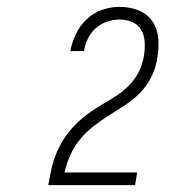

<svg xmlns="http://www.w3.org/2000/svg" viewBox="-20 -863 540 560"><path d="M121 -323V-324Q125 -347 130 -370Q135 -393 144 -415Q153 -437 166.5 -458Q180 -479 197.5 -497Q215 -515 235 -530Q255 -545 276.5 -557.5Q298 -570 319 -583.5Q340 -597 357.5 -615Q375 -633 385.5 -655Q396 -677 400 -701Q400 -701 400 -701Q400 -701 400 -701Q403 -721 402 -740.5Q401 -760 392 -775.5Q383 -791 366 -798.5Q349 -806 329 -806Q311 -806 292.5 -800Q274 -794 259.5 -781Q245 -768 236.5 -750.5Q228 -733 225 -714H185Q190 -740 201.5 -764Q213 -788 233 -807Q253 -826 278.5 -834.5Q304 -843 329 -843Q358 -843 383.5 -833Q409 -823 424 -801.5Q439 -780 441.5 -751.5Q444 -723 439 -695Q435 -668 423.5 -643Q412 -618 393 -597Q374 -576 350 -560Q326 -544 302 -529Q278 -514 255.5 -497Q233 -480 215 -458.5Q197 -437 185.5 -411.5Q174 -386 168 -360H380L374 -323Z"/></svg>

Font: iosevka_custom_sans_ss08 XLt
Style: Italic
Weight: 200
Italic angle: -10°
Designer: Belleve Invis
Foundry: Belleve Invis
Version: Version 10.3.0; ttfautohint (v1.8.3)